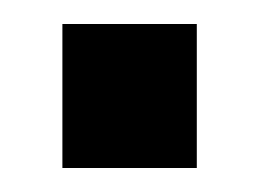

<svg xmlns="http://www.w3.org/2000/svg" viewBox="-20 -140 216 160"><path d="M32 0V-120H144V0Z"/></svg>

Font: Tektur Condensed Medium
Style: Regular
Weight: 500
Width: 3
Designer: Adam Jagosz
Foundry: Adam Jagosz
Version: Version 1.005;gftools[0.9.30]